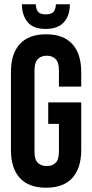

<svg xmlns="http://www.w3.org/2000/svg" viewBox="-20 -868 430 896"><path d="M205 -390H359V-168Q359 -83 317.5 -37.5Q276 8 195 8Q114 8 72.5 -37.5Q31 -83 31 -168V-532Q31 -617 72.5 -662.5Q114 -708 195 -708Q276 -708 317.5 -662.5Q359 -617 359 -532V-464H255V-539Q255 -577 239.5 -592.5Q224 -608 198 -608Q172 -608 156.5 -592.5Q141 -577 141 -539V-161Q141 -123 156.5 -108Q172 -93 198 -93Q224 -93 239.5 -108Q255 -123 255 -161V-290H205ZM306 -848Q306 -795 278 -764Q250 -733 193 -733Q136 -733 109.5 -764Q83 -795 82 -848H147Q149 -819 160.5 -810Q172 -801 193 -801Q215 -801 227 -810Q239 -819 241 -848Z"/></svg>

Font: BebasNeueW03-Regular
Style: Regular
Weight: 400
Designer: Ryoichi Tsunekawa
Foundry: Ryoichi Tsunekawa
Version: Version 1.30